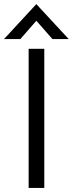

<svg xmlns="http://www.w3.org/2000/svg" viewBox="-37 -932 361 952"><path d="M-17.1 -738.3H64L143.1 -829.1L223.1 -738.3H303.7L143.1 -911.6ZM105 0H182.6V-689.9H105Z"/></svg>

Font: HK Grotesk
Style: Regular
Weight: 400
Designer: Alfredo Marco Pradil and Stefan Peev
Foundry: Hanken Design Co.
Version: Version 1.045;PS 001.045;hotconv 1.0.88;makeotf.lib2.5.64775